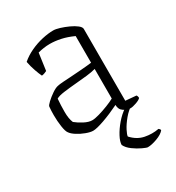

<svg xmlns="http://www.w3.org/2000/svg" viewBox="-170 -603 828 905"><g transform="rotate(-30 244.5 -150.0)"><path d="M185 4Q170 4 147 -4.5Q124 -13 104.5 -25.5Q85 -38 77 -50Q69 -60 64.5 -90Q60 -120 60 -153Q60 -165 60.5 -176.5Q61 -188 62 -198Q62 -204 77.5 -218.5Q93 -233 113.5 -247Q134 -261 148 -263Q156 -265 176.5 -266.5Q197 -268 217 -269Q243 -271 273.5 -273Q304 -275 336 -279V-424Q301 -440 270 -446.5Q239 -453 212 -453Q194 -453 177.5 -450.5Q161 -448 146 -444L133 -351Q129 -349 121.5 -346Q114 -343 105 -342Q98 -356 89 -381.5Q80 -407 75 -434Q99 -455 131 -470Q163 -485 196.5 -492.5Q230 -500 257 -500Q271 -500 292 -493.5Q313 -487 335 -477Q357 -467 371.5 -455.5Q386 -444 386 -434V-43L444 -38Q446 -36 447.5 -31.5Q449 -27 449 -22Q442 -14 422 -7Q402 0 390 0Q373 0 354.5 -12Q336 -24 336 -49Q289 -26 246.5 -11Q204 4 185 4ZM206 -41Q220 -41 244.5 -48Q269 -55 294.5 -65Q320 -75 336 -84V-245Q314 -239 286.5 -236Q259 -233 224 -230Q189 -227 158.5 -223Q128 -219 115 -211Q112 -177 112 -140Q112 -103 122 -80Q139 -66 163 -53.5Q187 -41 206 -41ZM369 200Q363 200 341.5 190Q320 180 298 164Q276 148 267 129Q267 111 281 84.5Q295 58 318 31Q341 4 368 -14H406Q378 3 356.5 29Q335 55 323.5 77.5Q312 100 312 109Q342 142 380.5 149.5Q419 157 455 150Q457 152 460 154.5Q463 157 463 162Q450 178 420 189Q390 200 369 200Z"/></g></svg>

Font: Texturina 72pt Thin
Style: Regular
Weight: 100
Designer: Guillermo Torres Carreño
Foundry: Omnibus-Type
Version: Version 1.002; ttfautohint (v1.8.3)